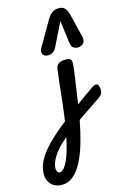

<svg xmlns="http://www.w3.org/2000/svg" viewBox="-412 -938 959 1472"><g transform="rotate(-15 68.0 -202.5)"><path d="M-112 455Q-164 455 -195.5 423Q-227 391 -227 341Q-227 310 -216.5 275Q-206 240 -178 198.5Q-150 157 -98.5 106Q-47 55 35 -9Q38 -34 42 -60Q50 -115 54.5 -157.5Q59 -200 63 -238Q67 -276 71.5 -317Q76 -358 83 -410Q87 -439 105 -452.5Q123 -466 160 -466Q193 -466 201 -456Q209 -446 209 -432Q209 -407 202 -355Q195 -303 185 -237.5Q175 -172 166 -109Q199 -134 235.5 -160Q272 -186 312 -213Q325 -221 335 -221Q349 -221 356 -208Q363 -195 363 -177Q363 -154 356 -141Q349 -128 334 -118Q286 -86 238 -53.5Q190 -21 147 9Q129 104 105.5 185Q82 266 50.5 326.5Q19 387 -21 421Q-61 455 -112 455ZM-129 319Q-129 335 -123 346.5Q-117 358 -101 358Q-87 358 -67.5 335.5Q-48 313 -27 259Q-6 205 14 109Q-67 178 -98 230.5Q-129 283 -129 319ZM278 -531Q258 -531 243 -541Q228 -551 223 -585L200 -762L113 -585Q97 -551 79 -541.5Q61 -532 43 -532Q22 -532 9.5 -541.5Q-3 -551 -3 -569Q-3 -586 8 -605L120 -798Q137 -828 159.5 -844Q182 -860 214 -860Q244 -860 261 -841.5Q278 -823 287 -785L331 -605Q334 -593 334 -583Q334 -557 316.5 -544Q299 -531 278 -531Z"/></g></svg>

Font: Pacifico
Style: Regular
Weight: 400
Designer: Vernon Adams
Foundry: Vernon Adams
Version: Version 3.010; ttfautohint (v1.8.4.7-5d5b)